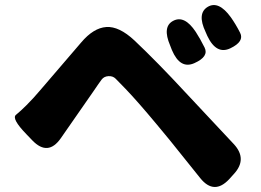

<svg xmlns="http://www.w3.org/2000/svg" viewBox="-20 -769 1040 764"><path d="M892 -56Q832 8 777 -60L655 -212Q629 -244 602 -276Q527 -366 480 -415Q451 -445 440 -456Q429 -467 411.5 -466Q394 -465 384.5 -452.5Q375 -440 352 -406L222 -219Q171 -146 109 -210L85 -235Q25 -297 43.5 -312Q62 -327 86 -351Q114 -379 140 -410L303 -600Q352 -658 403 -661.5Q454 -665 515 -608Q606 -522 718 -401L910 -196Q966 -136 910 -76ZM754 -518Q697 -492 664 -570L657 -588Q625 -663 669 -686Q714 -710 759 -642Q776 -616 794 -580Q812 -544 754 -518ZM897 -577Q841 -550 805 -626L798 -642Q763 -716 807 -742Q850 -767 898 -701Q918 -673 935.5 -638.5Q953 -604 897 -577Z"/></svg>

Font: Resource Han Rounded JP Heavy
Style: Regular
Weight: 900
Designer: Cyano Hao (round all glyphs); Ryoko NISHIZUKA 西塚涼子 (kana, bopomofo & ideographs); Paul D. Hunt (Latin, Greek & Cyrillic)
Foundry: Cyano Hao
Version: 0.990